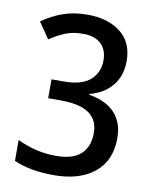

<svg xmlns="http://www.w3.org/2000/svg" viewBox="-83 -788 690 862"><g transform="rotate(10 262.0 -357.0)"><path d="M222 11Q113 11 39 -22V-117Q125 -76 215 -76Q293 -76 329.5 -110Q366 -144 366 -207Q366 -265 324 -295Q282 -325 192 -325H137V-411H194Q274 -411 313 -445Q352 -479 352 -535Q352 -583 323.5 -610Q295 -637 241 -637Q195 -637 160.5 -622.5Q126 -608 91 -585L41 -658Q86 -690 135.5 -707.5Q185 -725 247 -725Q339 -725 397 -680.5Q455 -636 455 -550Q455 -483 418.5 -438Q382 -393 316 -376V-372Q393 -360 433.5 -316.5Q474 -273 474 -202Q474 -99 406 -44Q338 11 222 11Z"/></g></svg>

Font: Noto Sans Tamil SemiCondensed Medium
Style: Regular
Weight: 500
Width: 4
Designer: Jelle Bosma - Monotype Design Team
Foundry: Monotype Imaging Inc.
Version: Version 2.004; ttfautohint (v1.8.4.7-5d5b)